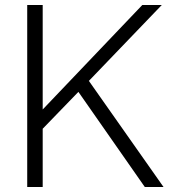

<svg xmlns="http://www.w3.org/2000/svg" viewBox="-20 -749 702 769"><path d="M560 0 294 -381 141 -223V-300L550 -729H628L336 -425L635 0ZM89 0V-729H151V0Z"/></svg>

Font: Mona Sans ExtraLight Light
Style: Regular
Weight: 300
Version: Version 2.000